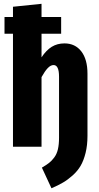

<svg xmlns="http://www.w3.org/2000/svg" viewBox="-20 -778 525 1018"><path d="M321.8 -547.9Q378.4 -547.9 411.1 -505.6Q443.8 -463.4 443.8 -387.2V-57.1Q443.8 -7.8 433.8 32.5Q423.8 72.8 407.7 100.6Q391.6 128.4 365.7 151.6Q339.8 174.8 314 189.9Q288.1 205.1 252.9 220.2L202.1 110.8Q226.1 96.7 240.2 85.7Q254.4 74.7 267.8 56.6Q281.2 38.6 287.1 13.2Q293 -12.2 293 -47.9V-371.1Q293 -433.1 264.2 -433.1Q248.5 -433.1 233.2 -417Q217.8 -400.9 200.2 -369.1V0H48.8V-599.1H3.9V-688H48.8V-742.2L200.2 -757.8V-688H304.2V-599.1H200.2V-474.1Q225.6 -512.2 254.6 -530Q283.7 -547.9 321.8 -547.9Z"/></svg>

Font: Fira Sans Compressed
Style: Bold
Weight: 700
Width: 1
Designer: Carrois Corporate & Edenspiekermann AG
Foundry: Carrois Corporate GbR & Edenspiekermann AG
Version: Version 4.203;PS 004.203;hotconv 1.0.88;makeotf.lib2.5.64775